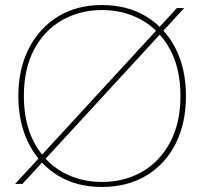

<svg xmlns="http://www.w3.org/2000/svg" viewBox="-20 -732 803 764"><path d="M40 0 684 -700H713L69 0ZM385 12Q285 12 210.5 -33.5Q136 -79 94.5 -160.5Q53 -242 53 -350Q53 -457 94.5 -538.5Q136 -620 210.5 -666Q285 -712 386 -712Q487 -712 562.5 -666Q638 -620 679 -538.5Q720 -457 720 -350Q720 -242 679 -160.5Q638 -79 562.5 -33.5Q487 12 385 12ZM386 -8Q474 -8 544.5 -48Q615 -88 656.5 -165Q698 -242 698 -350Q698 -459 656.5 -535.5Q615 -612 544.5 -652Q474 -692 386 -692Q298 -692 227.5 -652Q157 -612 116 -535.5Q75 -459 75 -350Q75 -242 116 -165Q157 -88 227.5 -48Q298 -8 386 -8Z"/></svg>

Font: DM Sans 18pt Thin
Style: Regular
Weight: 250
Designer: Colophon Foundry, Jonny Pinhorn
Foundry: Colophon Foundry
Version: Version 4.004;gftools[0.9.30]